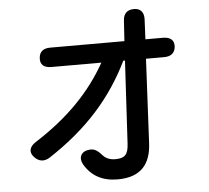

<svg xmlns="http://www.w3.org/2000/svg" viewBox="-59 -901 1118 1029"><g transform="rotate(-5 500.0 -386.0)"><path d="M840 -670H746L751 -776C753 -815 734 -837 699 -837C663 -837 642 -818 640 -779L633 -670H234C196 -670 175 -653 173 -618C171 -584 191 -566 231 -566H500C415 -415 292 -287 113 -173C77 -150 71 -121 96 -94C121 -67 150 -64 181 -84C390 -221 524 -374 618 -566H627L602 -121C599 -62 580 -44 530 -44C502 -44 480 -52 462 -72C438 -99 419 -113 385 -105H383C350 -97 334 -68 355 -31C392 32 450 65 533 65C662 65 711 -6 717 -110L740 -566H837C875 -566 896 -583 899 -618C901 -652 880 -670 840 -670Z"/></g></svg>

Font: 寒蝉团圆体 Round
Style: Regular
Weight: 500
Designer: 寒蝉字型
Version: Version 2.700;Glyphs 3.1.1 (3135)